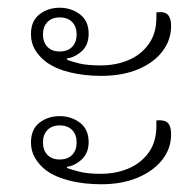

<svg xmlns="http://www.w3.org/2000/svg" viewBox="-20 -506 504 496"><path d="M242 -310Q198 -310 161 -319Q124 -328 99 -346Q81 -360 70.5 -377.5Q60 -395 60 -418Q60 -452 82 -469Q104 -486 134 -486Q164 -486 186.5 -469Q209 -452 209 -419Q209 -390 191.5 -374Q174 -358 153 -355V-352Q164 -347 185 -342Q206 -337 240 -337Q280 -337 312.5 -351Q345 -365 364.5 -392.5Q384 -420 384 -460V-474Q405 -477 413.5 -468Q422 -459 422 -439Q422 -402 399 -372.5Q376 -343 335.5 -326.5Q295 -310 242 -310ZM134 -373Q155 -373 166.5 -385Q178 -397 178 -417Q178 -437 166.5 -449Q155 -461 134 -461Q114 -461 102.5 -449Q91 -437 91 -417Q91 -397 102.5 -385Q114 -373 134 -373ZM242 -30Q198 -30 161 -39Q124 -48 99 -66Q81 -80 70.5 -98Q60 -116 60 -138Q60 -172 82 -189Q104 -206 134 -206Q164 -206 186.5 -189Q209 -172 209 -139Q209 -111 191.5 -94.5Q174 -78 153 -75V-72Q164 -68 185 -62.5Q206 -57 240 -57Q280 -57 312.5 -71Q345 -85 364.5 -112.5Q384 -140 384 -180V-195Q405 -197 413.5 -188.5Q422 -180 422 -159Q422 -122 399 -93Q376 -64 335.5 -47Q295 -30 242 -30ZM134 -94Q155 -94 166.5 -106Q178 -118 178 -138Q178 -158 166.5 -170Q155 -182 134 -182Q114 -182 102.5 -170Q91 -158 91 -138Q91 -118 102.5 -106Q114 -94 134 -94Z"/></svg>

Font: Noto Serif Thai ExtraLight
Style: Regular
Weight: 250
Version: Version 2.001